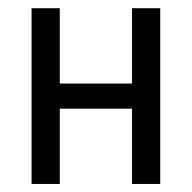

<svg xmlns="http://www.w3.org/2000/svg" viewBox="-20 -458 478 478"><path d="M308.6 0V-187.5H128.9V0H58.6V-437.5H128.9V-250H308.6V-437.5H378.9V0Z"/></svg>

Font: Sudo Var
Style: Regular
Weight: 400
Monospace: yes
Designer: Jens Kutilek
Foundry: Jens Kutilek
Version: Version 0.065;FEAKit 1.0